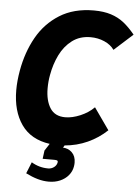

<svg xmlns="http://www.w3.org/2000/svg" viewBox="-62 -780 755 1041"><g transform="rotate(5 316.0 -260.0)"><path d="M117.5 178.5 142.5 116.5Q184.5 142 233.5 142Q251 142 265 131.8Q279 121.5 282 106L282.5 101.5Q282.5 96.5 278.2 94.5Q274 92.5 261.5 92.5H199.5L205.5 47L230.5 8.5Q127 -6 75.8 -79.2Q24.5 -152.5 24.5 -266.5Q24.5 -316 34.5 -373Q52.5 -474.5 97.8 -555.2Q143 -636 220.2 -684.5Q297.5 -733 406.5 -733Q460.5 -733 500 -720.2Q539.5 -707.5 570 -683.5Q600.5 -659.5 632 -621L530.5 -529.5Q511.5 -556.5 476.5 -571.8Q441.5 -587 401.5 -587Q343 -587 301.2 -555.5Q259.5 -524 234.8 -473.5Q210 -423 199.5 -363Q193 -328.5 193 -291Q193 -224.5 219 -183.5Q245 -142.5 301.5 -142.5Q339.5 -142.5 383.8 -161.2Q428 -180 458 -210.5L541 -92.5Q494.5 -48.5 436 -22Q377.5 4.5 311.5 10L304.5 22.5H301.5Q332 22.5 353 42.8Q374 63 374 98.5Q374 110 372 120Q367.5 146.5 349.8 167.8Q332 189 304.5 201Q277 213 243 213Q212.5 213 182 204.2Q151.5 195.5 117.5 178.5Z"/></g></svg>

Font: JuliaMono Black
Style: Italic
Weight: 900
Italic angle: -9°
Monospace: yes
Designer: cormullion
Foundry: corm
Version: Version 0.057; ttfautohint (v1.8.4)